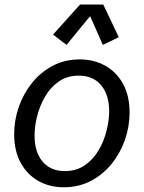

<svg xmlns="http://www.w3.org/2000/svg" viewBox="-20 -795 619 827"><path d="M254.9 11.7Q193.8 11.7 145.5 -15.4Q97.2 -42.5 69.1 -93.8Q41 -145 41 -217.3Q41 -277.3 61 -334.7Q81.1 -392.1 118.2 -438.2Q155.3 -484.4 207.3 -511.7Q259.3 -539.1 323.2 -539.1Q384.8 -539.1 433.3 -512Q481.9 -484.9 510 -433.8Q538.1 -382.8 538.1 -310.1Q538.1 -250 518.1 -192.6Q498 -135.3 460.7 -89.1Q423.3 -43 371.1 -15.6Q318.8 11.7 254.9 11.7ZM258.8 -58.1Q309.1 -58.1 345.5 -83.3Q381.8 -108.4 405 -148.2Q428.2 -188 439.2 -232.7Q450.2 -277.3 450.2 -315.9Q450.2 -386.2 415.8 -427.7Q381.3 -469.2 319.3 -469.2Q269.5 -469.2 233.4 -444.1Q197.3 -418.9 174.1 -378.9Q150.9 -338.9 139.9 -294.4Q128.9 -250 128.9 -210.9Q128.9 -140.1 163.3 -99.1Q197.8 -58.1 258.8 -58.1ZM266.6 -601.6 208.5 -646 324.7 -775.4H424.8L491.7 -634.8L422.9 -601.6L368.2 -725.6Z"/></svg>

Font: Schibsted Grotesk
Style: Italic
Weight: 400
Italic angle: -12°
Designer: Bakken & Baeck AS, Henrik Kongsvoll
Foundry: Schibsted ASA
Version: Version 1.100; ttfautohint (v1.8.4.7-5d5b);gftools[0.9.25]